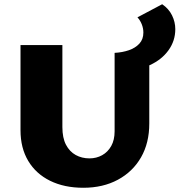

<svg xmlns="http://www.w3.org/2000/svg" viewBox="-20 -871 849 908"><path d="M374 17Q284 17 217 -16Q150 -49 113.5 -110Q77 -171 77 -255V-658H275V-270Q275 -219 292 -186.5Q309 -154 338 -138Q367 -122 403 -122Q436 -122 463 -137Q490 -152 506 -180.5Q522 -209 522 -250V-621H686V-287Q686 -195 647 -127Q608 -59 537.5 -21Q467 17 374 17ZM563 -536 522 -621Q559 -623 589.5 -633.5Q620 -644 639 -664.5Q658 -685 658 -717Q658 -737 650.5 -756Q643 -775 630 -789L747 -851Q778 -830 793.5 -798.5Q809 -767 809 -733Q809 -678 777 -633.5Q745 -589 689.5 -563.5Q634 -538 563 -536Z"/></svg>

Font: Ysabeau SC Black
Style: Regular
Weight: 900
Designer: Christian Thalmann (Catharsis Fonts)
Version: Version 2.001;gftools[0.9.30]; featfreeze: smcp